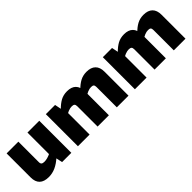

<svg xmlns="http://www.w3.org/2000/svg" viewBox="133 -1301 2104 2104"><g transform="rotate(-45 1185.5 -248.5)"><path d="M230 -497V-182Q229 -159 240 -149Q251 -139 276 -139Q300 -139 325.5 -146Q351 -153 390 -172L402 -79Q350 -32 299 -9Q248 14 193 14Q48 14 48 -125V-497ZM554 -497V0H411L389 -100L371 -112V-497Z M1299 -511Q1368 -511 1404 -475.5Q1440 -440 1440 -372V0H1259V-315Q1259 -338 1250 -347.5Q1241 -357 1217 -357Q1204 -357 1191 -354.5Q1178 -352 1161.5 -345Q1145 -338 1120 -324L1110 -417Q1156 -464 1200 -487.5Q1244 -511 1299 -511ZM799 -497 819 -397 837 -384V0H656V-497ZM997 -511Q1065 -511 1100 -476Q1135 -441 1136 -372V0H961V-315Q961 -339 950.5 -348Q940 -357 917 -357Q905 -357 891.5 -354.5Q878 -352 861 -345Q844 -338 818 -324L808 -417Q854 -464 897.5 -487.5Q941 -511 997 -511Z M2182 -511Q2251 -511 2287 -475.5Q2323 -440 2323 -372V0H2142V-315Q2142 -338 2133 -347.5Q2124 -357 2100 -357Q2087 -357 2074 -354.5Q2061 -352 2044.5 -345Q2028 -338 2003 -324L1993 -417Q2039 -464 2083 -487.5Q2127 -511 2182 -511ZM1682 -497 1702 -397 1720 -384V0H1539V-497ZM1880 -511Q1948 -511 1983 -476Q2018 -441 2019 -372V0H1844V-315Q1844 -339 1833.5 -348Q1823 -357 1800 -357Q1788 -357 1774.5 -354.5Q1761 -352 1744 -345Q1727 -338 1701 -324L1691 -417Q1737 -464 1780.5 -487.5Q1824 -511 1880 -511Z"/></g></svg>

Font: Exo 2 ExtraBold
Style: Regular
Weight: 800
Designer: Natanael Gama
Foundry: Natanael Gama
Version: Version 2.010